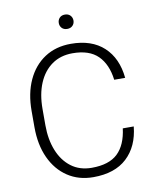

<svg xmlns="http://www.w3.org/2000/svg" viewBox="-96 -955 840 1037"><g transform="rotate(-10 324.5 -436.0)"><path d="M533.2 -222.2H593.3Q582.5 -113.8 516.1 -52Q449.7 9.8 332 9.8Q251.5 9.8 191.2 -30.3Q130.9 -70.3 97.7 -142.6Q64.5 -214.8 64.5 -311V-399.9Q64.5 -496.1 97.7 -568.4Q130.9 -640.6 191.9 -680.7Q252.9 -720.7 335.9 -720.7Q449.7 -720.7 516.1 -659.4Q582.5 -598.1 593.3 -488.8H533.2Q522.5 -574.7 475.1 -621.8Q427.7 -668.9 335.9 -668.9Q270 -668.9 222.7 -635.5Q175.3 -602.1 149.9 -541.7Q124.5 -481.4 124.5 -400.9V-311Q124.5 -232.9 148.9 -172.1Q173.3 -111.3 219.7 -76.4Q266.1 -41.5 332 -41.5Q426.8 -41.5 474.4 -86.9Q522 -132.3 533.2 -222.2ZM291.5 -842.3Q291.5 -858.9 302.2 -870.4Q313 -881.8 331.5 -881.8Q350.1 -881.8 361.1 -870.4Q372.1 -858.9 372.1 -842.3Q372.1 -825.7 361.1 -814.5Q350.1 -803.2 331.5 -803.2Q313 -803.2 302.2 -814.5Q291.5 -825.7 291.5 -842.3Z"/></g></svg>

Font: Vazirmatn RD UI FD ExtraLight
Style: Regular
Weight: 200
Designer: Saber Rastikerdar
Foundry: Saber Rastikerdar
Version: Version 33.003